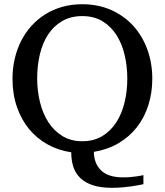

<svg xmlns="http://www.w3.org/2000/svg" viewBox="-20 -707 779 908"><path d="M582 -335Q582 -394 569.3 -447.5Q556.6 -501 530.5 -541.7Q504.4 -582.5 464.4 -606.7Q424.3 -630.9 369.1 -630.9Q314.5 -630.9 274.2 -607.4Q233.9 -584 207.5 -543.7Q181.2 -503.4 168.5 -450Q155.8 -396.5 155.8 -336.9Q155.8 -278.3 168.9 -224.4Q182.1 -170.4 208.7 -129.2Q235.4 -87.9 275.4 -63.5Q315.4 -39.1 369.1 -39.1Q423.3 -39.1 463.4 -63.2Q503.4 -87.4 529.8 -128.2Q556.2 -168.9 569.1 -222.7Q582 -276.4 582 -335ZM700.2 -335Q700.2 -267.6 681.4 -209Q662.6 -150.4 627 -105Q591.3 -59.6 540 -29.5Q488.8 0.5 423.8 11.2Q424.8 67.4 458.7 99.6Q492.7 131.8 562 131.8Q580.1 131.8 596.2 130.4Q612.3 128.9 625 127.2Q637.7 125.5 646.2 123.8Q654.8 122.1 658.2 121.1V164.1Q652.8 165 638.9 168Q625 170.9 605 173.8Q585 176.8 560.5 179Q536.1 181.2 509.8 181.2Q457 181.2 420.4 169.4Q383.8 157.7 360.6 135.7Q337.4 113.8 327.1 82.8Q316.9 51.8 316.9 13.2Q256.8 4.4 206.1 -23.4Q155.3 -51.3 118.2 -95.9Q81.1 -140.6 60.1 -201.2Q39.1 -261.7 39.1 -335Q39.1 -383.8 49.6 -429Q60.1 -474.1 79.8 -513.2Q99.6 -552.2 128.4 -584.2Q157.2 -616.2 193.8 -639.2Q230.5 -662.1 274.4 -674.6Q318.4 -687 368.2 -687Q444.3 -687 505.6 -659.7Q566.9 -632.3 610.1 -585Q653.3 -537.6 676.8 -473.1Q700.2 -408.7 700.2 -335Z"/></svg>

Font: BabelStone Ogham Bound
Style: Regular
Weight: 400
Designer: Andrew West
Foundry: BabelStone
Version: Version 2.02 March 14, 2022